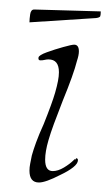

<svg xmlns="http://www.w3.org/2000/svg" viewBox="-20 -373 232 404"><path d="M62 11Q42 11 42 -14Q42 -21 43.5 -28.5Q45 -36 47 -46Q50 -57 56 -73.5Q62 -90 72 -112Q90 -157 96 -178Q100 -192 102 -202.5Q104 -213 104 -221Q104 -248 82 -248Q78 -248 74 -247Q70 -246 65 -246Q60 -246 61 -252Q62 -257 78.5 -263Q95 -269 113 -274Q131 -279 136 -279Q146 -279 146 -265Q146 -261 145 -256Q144 -251 142 -245Q135 -217 112 -161Q101 -133 93.5 -112.5Q86 -92 82 -78Q75 -54 75 -37Q75 -13 91 -13Q102 -13 114.5 -20.5Q127 -28 135 -36L137 -38Q139 -38 139 -37L140 -40Q144 -40 144 -36Q144 -29 134 -21Q124 -13 107 -5Q76 11 62 11ZM42 -326Q42 -333 43.5 -343Q45 -353 52 -353L192 -349Q192 -342 191 -339Q190 -336 182 -335Z"/></svg>

Font: Grey Qo
Style: Regular
Weight: 400
Designer: Robert E. Leuschke
Foundry: Robert E. Leuschke
Version: Version 2.010